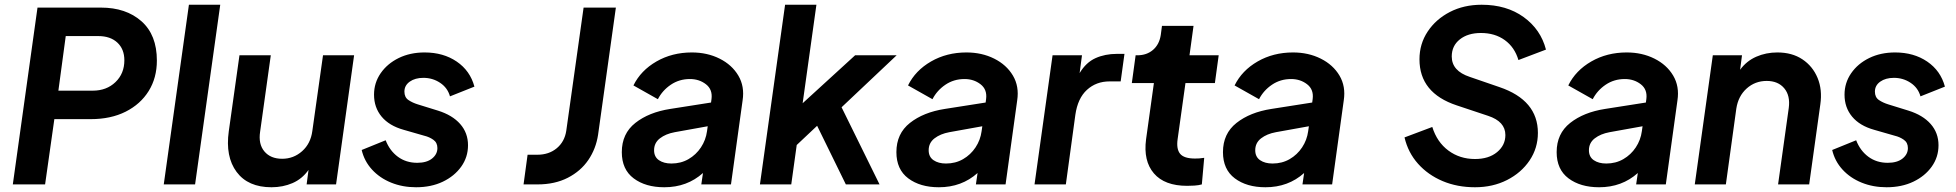

<svg xmlns="http://www.w3.org/2000/svg" viewBox="-20 -777 8243 809"><path d="M34 0 138 -745H405Q511 -745 576 -687.5Q641 -630 641 -522Q641 -449 606.5 -393.5Q572 -338 509.5 -306.5Q447 -275 362 -275H209L170 0ZM226 -395H371Q429 -395 466.5 -431Q504 -467 504 -523Q504 -570 474.5 -597.5Q445 -625 394 -625H257Z M670 0 776 -757H908L802 0Z M1124 12Q1025 12 977 -52.5Q929 -117 944 -224L989 -544H1121L1076 -222Q1068 -170 1094 -139Q1120 -108 1169 -108Q1217 -108 1253 -140Q1289 -172 1296 -225L1341 -544H1472L1396 0H1272L1280 -61Q1253 -23 1212.5 -5.5Q1172 12 1124 12Z M1733 12Q1676 12 1628 -7.5Q1580 -27 1547.5 -62.5Q1515 -98 1504 -145L1605 -186Q1622 -142 1656.5 -116.5Q1691 -91 1738 -91Q1778 -91 1800.5 -109Q1823 -127 1823 -153Q1823 -176 1806 -188Q1789 -200 1768 -205L1681 -230Q1620 -247 1588 -285.5Q1556 -324 1556 -378Q1556 -428 1584 -468.5Q1612 -509 1660 -532.5Q1708 -556 1769 -556Q1848 -556 1904.5 -517.5Q1961 -479 1979 -412L1876 -371Q1866 -407 1834.5 -428Q1803 -449 1764 -449Q1729 -449 1706.5 -433Q1684 -417 1684 -391Q1684 -367 1701 -355.5Q1718 -344 1741 -337L1825 -311Q1886 -292 1919 -254.5Q1952 -217 1952 -165Q1952 -115 1923.5 -75Q1895 -35 1846 -11.5Q1797 12 1733 12Z M2186 0 2203 -125H2244Q2293 -125 2326 -152.5Q2359 -180 2366 -226L2439 -745H2575L2500 -209Q2491 -150 2459 -103Q2427 -56 2372.5 -28Q2318 0 2245 0Z M2779 12Q2700 12 2650 -25.5Q2600 -63 2600 -136Q2600 -214 2657 -259Q2714 -304 2804 -318L2976 -345L2978 -360Q2983 -400 2954.5 -422Q2926 -444 2887 -444Q2842 -444 2806.5 -420Q2771 -396 2752 -359L2649 -417Q2680 -480 2746 -518Q2812 -556 2895 -556Q2960 -556 3012 -530Q3064 -504 3091 -458.5Q3118 -413 3109 -354L3060 0H2935L2942 -48Q2875 12 2779 12ZM2736 -144Q2736 -116 2756.5 -102Q2777 -88 2809 -88Q2849 -88 2881 -106.5Q2913 -125 2933.5 -156Q2954 -187 2959 -224L2962 -245L2823 -220Q2785 -213 2760.5 -194Q2736 -175 2736 -144Z M3182 0 3288 -757H3420L3362 -342L3583 -544H3758L3526 -325L3686 0H3544L3423 -247L3337 -166L3314 0Z M3936 12Q3857 12 3807 -25.5Q3757 -63 3757 -136Q3757 -214 3814 -259Q3871 -304 3961 -318L4133 -345L4135 -360Q4140 -400 4111.5 -422Q4083 -444 4044 -444Q3999 -444 3963.5 -420Q3928 -396 3909 -359L3806 -417Q3837 -480 3903 -518Q3969 -556 4052 -556Q4117 -556 4169 -530Q4221 -504 4248 -458.5Q4275 -413 4266 -354L4217 0H4092L4099 -48Q4032 12 3936 12ZM3893 -144Q3893 -116 3913.5 -102Q3934 -88 3966 -88Q4006 -88 4038 -106.5Q4070 -125 4090.5 -156Q4111 -187 4116 -224L4119 -245L3980 -220Q3942 -213 3917.5 -194Q3893 -175 3893 -144Z M4339 0 4415 -544H4539L4529 -469Q4556 -514 4596 -532Q4636 -550 4686 -550H4718L4702 -434H4655Q4599 -434 4560 -398.5Q4521 -363 4511 -293L4471 0Z M4982 6Q4887 6 4842 -46.5Q4797 -99 4809 -190L4842 -427H4749L4765 -544H4772Q4812 -544 4838.5 -567Q4865 -590 4871 -630L4876 -668H5009L4992 -544H5115L5099 -427H4975L4942 -191Q4936 -149 4952.5 -129Q4969 -109 5015 -109Q5024 -109 5033 -109.5Q5042 -110 5054 -112L5044 0Q5030 4 5012.5 5Q4995 6 4982 6Z M5312 12Q5233 12 5183 -25.5Q5133 -63 5133 -136Q5133 -214 5190 -259Q5247 -304 5337 -318L5509 -345L5511 -360Q5516 -400 5487.5 -422Q5459 -444 5420 -444Q5375 -444 5339.5 -420Q5304 -396 5285 -359L5182 -417Q5213 -480 5279 -518Q5345 -556 5428 -556Q5493 -556 5545 -530Q5597 -504 5624 -458.5Q5651 -413 5642 -354L5593 0H5468L5475 -48Q5408 12 5312 12ZM5269 -144Q5269 -116 5289.5 -102Q5310 -88 5342 -88Q5382 -88 5414 -106.5Q5446 -125 5466.5 -156Q5487 -187 5492 -224L5495 -245L5356 -220Q5318 -213 5293.5 -194Q5269 -175 5269 -144Z M6195 12Q6120 12 6058.5 -14Q5997 -40 5955 -87Q5913 -134 5898 -198L6015 -242Q6035 -178 6083 -142.5Q6131 -107 6195 -107Q6253 -107 6288 -136Q6323 -165 6323 -208Q6323 -265 6250 -289L6118 -333Q5961 -385 5961 -527Q5961 -592 5995.5 -644Q6030 -696 6089 -726.5Q6148 -757 6223 -757Q6328 -757 6400 -705Q6472 -653 6494 -568L6378 -524Q6362 -578 6320.5 -608Q6279 -638 6220 -638Q6165 -638 6131 -611Q6097 -584 6097 -539Q6097 -478 6173 -453L6298 -410Q6460 -355 6460 -217Q6460 -153 6425 -101Q6390 -49 6330 -18.5Q6270 12 6195 12Z M6718 12Q6639 12 6589 -25.5Q6539 -63 6539 -136Q6539 -214 6596 -259Q6653 -304 6743 -318L6915 -345L6917 -360Q6922 -400 6893.5 -422Q6865 -444 6826 -444Q6781 -444 6745.5 -420Q6710 -396 6691 -359L6588 -417Q6619 -480 6685 -518Q6751 -556 6834 -556Q6899 -556 6951 -530Q7003 -504 7030 -458.5Q7057 -413 7048 -354L6999 0H6874L6881 -48Q6814 12 6718 12ZM6675 -144Q6675 -116 6695.5 -102Q6716 -88 6748 -88Q6788 -88 6820 -106.5Q6852 -125 6872.5 -156Q6893 -187 6898 -224L6901 -245L6762 -220Q6724 -213 6699.5 -194Q6675 -175 6675 -144Z M7121 0 7197 -544H7320L7312 -483Q7339 -520 7380 -538Q7421 -556 7469 -556Q7531 -556 7574.5 -527Q7618 -498 7638.5 -448.5Q7659 -399 7650 -337L7603 0H7472L7517 -322Q7524 -374 7498 -405Q7472 -436 7424 -436Q7375 -436 7339.5 -404Q7304 -372 7296 -319L7252 0Z M7929 12Q7872 12 7824 -7.5Q7776 -27 7743.5 -62.5Q7711 -98 7700 -145L7801 -186Q7818 -142 7852.5 -116.5Q7887 -91 7934 -91Q7974 -91 7996.5 -109Q8019 -127 8019 -153Q8019 -176 8002 -188Q7985 -200 7964 -205L7877 -230Q7816 -247 7784 -285.5Q7752 -324 7752 -378Q7752 -428 7780 -468.5Q7808 -509 7856 -532.5Q7904 -556 7965 -556Q8044 -556 8100.5 -517.5Q8157 -479 8175 -412L8072 -371Q8062 -407 8030.5 -428Q7999 -449 7960 -449Q7925 -449 7902.5 -433Q7880 -417 7880 -391Q7880 -367 7897 -355.5Q7914 -344 7937 -337L8021 -311Q8082 -292 8115 -254.5Q8148 -217 8148 -165Q8148 -115 8119.5 -75Q8091 -35 8042 -11.5Q7993 12 7929 12Z"/></svg>

Font: Plus Jakarta Sans
Style: Bold Italic
Weight: 700
Italic angle: -8°
Designer: Gumpita Rahayu
Foundry: Tokotype
Version: Version 2.071; ttfautohint (v1.8.4.7-5d5b);gftools[0.9.29]